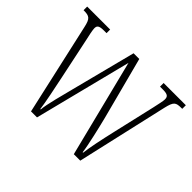

<svg xmlns="http://www.w3.org/2000/svg" viewBox="-121 -720 904 904"><g transform="rotate(45 331.5 -268.0)"><path d="M63 -459 166 0H206L329 -486L451 0H494L598 -456C610 -507 618 -512 657 -512H661V-536H513V-512H532C566 -512 572 -503 572 -485C572 -474 566 -449 560 -421L512 -213C494 -135 482 -78 477 -36H474C469 -79 445 -178 433 -226L352 -535H314L231 -212C219 -164 194 -74 192 -39H189C185 -75 166 -165 156 -213L112 -422C107 -442 100 -477 100 -487C100 -504 106 -512 140 -512H157V-536H4V-512H5C43 -512 53 -505 63 -459Z"/></g></svg>

Font: Noto Serif Georgian ExtraCondensed ExtraLight
Style: Regular
Weight: 200
Width: 2
Designer: Monotype Design Team, Akaki Razmadze
Foundry: Google LLC
Version: Version 2.003